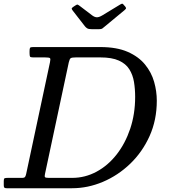

<svg xmlns="http://www.w3.org/2000/svg" viewBox="-60 -1000 898 1020"><path d="M391 -860.5 326.5 -943.5Q321.5 -950 321 -953.8Q320.5 -957.5 328.5 -963L339 -970Q348.5 -976.5 352 -975.5Q355.5 -974.5 363 -969L430 -918Q443 -908.5 454.5 -908.2Q466 -908 483 -918L578.5 -976Q587.5 -981.5 591 -980Q594.5 -978.5 599.5 -971.5L603.5 -967.5Q609 -961 609.5 -957Q610 -953 601.5 -946L494 -857Q487.5 -851.5 483 -848.2Q478.5 -845 466.5 -845H426.5Q411 -845 403.8 -849.2Q396.5 -853.5 391 -860.5ZM-40 -16V-39Q-40 -51 -35.5 -53Q-31 -55 -19 -55H57Q70 -55 73.5 -60.8Q77 -66.5 79 -76L205.5 -669Q209.5 -687 205.5 -691Q201.5 -695 179 -695H116Q102 -695 99.5 -699.5Q97 -704 97 -718V-729Q97 -742 99.8 -746Q102.5 -750 115 -750H473Q560.5 -750 618.5 -724.5Q676.5 -699 710.5 -657.2Q744.5 -615.5 758.8 -565.2Q773 -515 773 -465Q773 -362.5 734.8 -277.5Q696.5 -192.5 631.8 -130.2Q567 -68 486.8 -34Q406.5 0 323 0H-24Q-33.5 0 -36.8 -3Q-40 -6 -40 -16ZM199 -55H323Q392 -55 452.8 -87.8Q513.5 -120.5 559.5 -179.2Q605.5 -238 631.8 -316.2Q658 -394.5 658 -485Q658 -527 651.8 -564.8Q645.5 -602.5 627 -632Q608.5 -661.5 571.5 -678.2Q534.5 -695 473 -695H343Q321.5 -695 315.5 -690.8Q309.5 -686.5 305.5 -669L179 -76Q176 -63 179 -59Q182 -55 199 -55Z"/></svg>

Font: Besley*
Style: Italic
Weight: 400
Italic angle: -13°
Designer: Owen Earl
Foundry: indestructible type*
Version: Version 2.000; ttfautohint (v1.8.3)